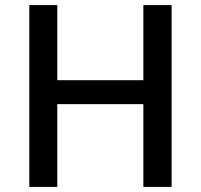

<svg xmlns="http://www.w3.org/2000/svg" viewBox="-20 -734 789 754"><path d="M654 0H543V-325H205V0H95V-714H205V-419H543V-714H654Z"/></svg>

Font: Noto Sans Javanese Medium
Style: Regular
Weight: 500
Version: Version 2.004